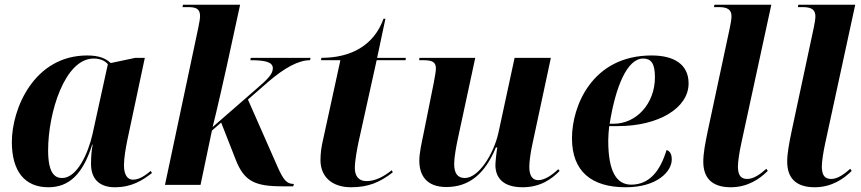

<svg xmlns="http://www.w3.org/2000/svg" viewBox="-20 -780 3632 810"><path d="M184 10C270 10 329 -43 369 -170H371C367 -148 364 -125 364 -88C364 -21 404 10 464 10C536 10 581 -19 621 -50L616 -59C594 -41 569 -22 541 -22C518 -22 503 -42 503 -83C503 -115 511 -158 517 -188L591 -536H551L447 -514C427 -533 399 -546 348 -546C124 -546 30 -322 30 -181C30 -58 84 10 184 10ZM242 -29C210 -29 183 -51 183 -146C183 -304 253 -533 375 -533C402 -533 423 -524 435 -509L370 -213C352 -133 305 -29 242 -29Z M1170 6H1217L1220 -4C1191 -4 1177 -18 1152 -74L1026 -360L1113 -436C1181 -494 1239 -526 1288 -526L1290 -536H1038L1036 -526C1100 -526 1131 -518 1131 -492C1131 -467 1108 -445 1064 -407L877 -244C894 -310 922 -436 936 -498L993 -760H752L750 -750H772C806 -750 824 -744 824 -712C824 -702 821 -685 817 -665L676 0H826L874 -229L913 -263L975 -105C1010 -16 1055 6 1170 6Z M1461 10C1534 10 1583 -11 1637 -53L1633 -62C1600 -36 1565 -16 1526 -16C1490 -16 1477 -41 1477 -71C1477 -101 1486 -149 1492 -178L1569 -526H1691L1692 -536H1571L1606 -701H1598C1557 -587 1459 -536 1336 -536L1334 -526H1416L1343 -191C1336 -161 1332 -135 1332 -103C1333 -31 1384 10 1461 10Z M2185 10C2260 10 2308 -25 2341 -59L2335 -66C2310 -42 2278 -20 2251 -20C2226 -20 2213 -39 2213 -76C2213 -99 2219 -140 2225 -167L2304 -536H2151L2083 -221C2063 -130 1999 -29 1941 -29C1909 -29 1896 -51 1896 -89C1896 -114 1904 -160 1912 -197L1985 -536H1750L1748 -526H1766C1804 -526 1819 -518 1819 -491C1819 -480 1815 -458 1810 -431L1766 -212C1759 -178 1749 -135 1749 -102C1749 -43 1777 9 1863 9C1959 9 2026 -46 2072 -158H2078C2075 -143 2070 -97 2070 -84C2070 -33 2099 10 2185 10Z M2620 10C2753 10 2814 -57 2814 -107C2814 -132 2805 -143 2792 -147C2766 -61 2721 -1 2643 -1C2581 -1 2546 -56 2546 -187C2546 -200 2548 -233 2550 -248H2587C2758 -248 2885 -324 2885 -428C2885 -506 2827 -546 2729 -546C2477 -546 2393 -331 2393 -197C2393 -57 2475 10 2620 10ZM2569 -258H2552C2577 -415 2626 -533 2693 -533C2726 -533 2743 -514 2743 -454C2743 -343 2665 -258 2569 -258Z M3063 10C3136 10 3187 -27 3219 -59L3213 -68C3190 -47 3160 -25 3133 -25C3104 -25 3094 -42 3093 -76C3093 -99 3100 -142 3107 -174L3234 -760H2994L2992 -750H3013C3051 -750 3066 -738 3066 -711C3066 -701 3063 -681 3059 -663L2966 -228C2955 -175 2947 -133 2947 -98C2947 -29 2984 10 3063 10Z M3417 10C3490 10 3541 -27 3573 -59L3567 -68C3544 -47 3514 -25 3487 -25C3458 -25 3448 -42 3447 -76C3447 -99 3454 -142 3461 -174L3588 -760H3348L3346 -750H3367C3405 -750 3420 -738 3420 -711C3420 -701 3417 -681 3413 -663L3320 -228C3309 -175 3301 -133 3301 -98C3301 -29 3338 10 3417 10Z"/></svg>

Font: Noto Serif Display
Style: Bold Italic
Weight: 700
Italic angle: -12°
Designer: Monotype Design Team
Foundry: Monotype Imaging Inc.
Version: Version 2.009